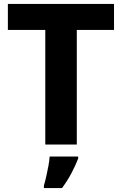

<svg xmlns="http://www.w3.org/2000/svg" viewBox="-20 -734 620 975"><path d="M370 0H210V-582H20V-714H559V-582H370ZM377 71Q363 107 343 145Q323 183 295 221H203V208Q209 188 215 161.5Q221 135 226 108Q231 81 232 61H377Z"/></svg>

Font: Noto Sans Oriya
Style: Bold
Weight: 700
Designer: Amélie Bonet and Sol Matas
Foundry: Google LLC
Version: Version 2.006; ttfautohint (v1.8.4.7-5d5b)